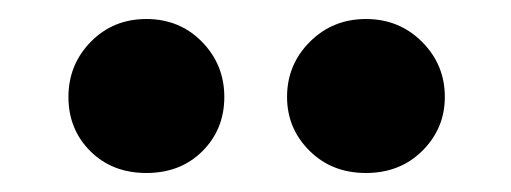

<svg xmlns="http://www.w3.org/2000/svg" viewBox="-20 -742 538 202"><path d="M282 -640Q282 -674 306 -698Q330 -722 365 -722Q400 -722 424 -698Q448 -674 448 -640Q448 -607 424.5 -583.5Q401 -560 365 -560Q329 -560 305.5 -583.5Q282 -607 282 -640ZM75 -583Q52 -606 52 -640Q52 -674 75.5 -698Q99 -722 134 -722Q169 -722 192.5 -698Q216 -674 216 -640Q216 -606 193 -583Q170 -560 134 -560Q98 -560 75 -583Z"/></svg>

Font: Renner*
Style: Semi
Weight: 600
Version: Version 003.000 ; ttfautohint (v0.97) -l 8 -r 50 -G 200 -x 1